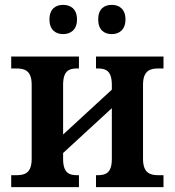

<svg xmlns="http://www.w3.org/2000/svg" viewBox="-20 -768 717 788"><path d="M439 -628C468 -628 495 -645 495 -688C495 -732 468 -748 439 -748C408 -748 383 -732 383 -688C383 -645 408 -628 439 -628ZM239 -628C269 -628 296 -645 296 -688C296 -732 269 -748 239 -748C209 -748 183 -732 183 -688C183 -645 209 -628 239 -628ZM26 0H304V-49H296C265 -49 239 -57 239 -116V-140L439 -324V-116C439 -57 413 -49 381 -49H374V0H651V-49H630C597 -49 567 -57 567 -116V-420C567 -479 597 -487 630 -487H651V-536H374V-487H381C413 -487 439 -479 439 -420V-400L239 -216V-420C239 -479 265 -487 296 -487H304V-536H26V-487H47C81 -487 110 -479 110 -420V-116C110 -57 81 -49 47 -49H26Z"/></svg>

Font: Noto Serif SemiBold
Style: Regular
Weight: 600
Designer: Monotype Design Team
Foundry: Monotype Imaging Inc.
Version: Version 2.013